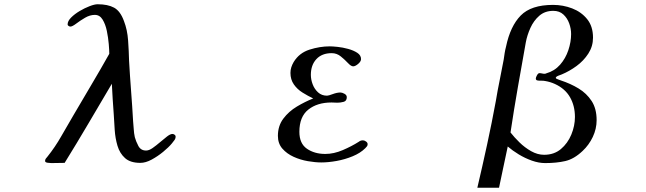

<svg xmlns="http://www.w3.org/2000/svg" viewBox="-20 -762 3040 903"><path d="M806 -120Q806 -110 800 -102.5Q794 -95 788 -87Q773 -69 747.5 -48Q722 -27 693.5 -11.5Q665 4 640 4Q593 4 568 -18.5Q543 -41 532.5 -76.5Q522 -112 519.5 -151Q517 -190 515 -224Q512 -260 510 -296Q508 -332 506 -368Q451 -275 396 -181.5Q341 -88 284 4Q268 4 252.5 4.5Q237 5 221 5Q217 5 204.5 3.5Q192 2 192 -5Q192 -11 195.5 -16Q199 -21 203 -25Q239 -70 268 -121Q297 -172 326 -221Q368 -293 410.5 -364.5Q453 -436 494 -509Q494 -525 491.5 -555Q489 -585 482.5 -616.5Q476 -648 462.5 -670Q449 -692 426 -692Q403 -692 380 -678.5Q357 -665 338.5 -651Q320 -637 311 -637Q307 -637 302.5 -640Q298 -643 298 -647Q298 -663 314.5 -679.5Q331 -696 354.5 -710Q378 -724 401.5 -733Q425 -742 439 -742Q487 -742 516.5 -726Q546 -710 563 -663Q579 -622 582.5 -571.5Q586 -521 587 -477Q591 -406 596.5 -334.5Q602 -263 606 -192Q608 -173 609 -154.5Q610 -136 614 -117Q619 -98 630.5 -76Q642 -54 667 -54Q681 -54 698 -66Q715 -78 732.5 -93Q750 -108 765.5 -120Q781 -132 791 -132Q796 -132 801 -128.5Q806 -125 806 -120Z M1709 -84Q1709 -78 1706 -74Q1703 -70 1698 -65Q1675 -42 1638.5 -27Q1602 -12 1563 -5Q1524 2 1491 2Q1463 2 1428 -4Q1393 -10 1361 -24.5Q1329 -39 1308 -63Q1287 -87 1287 -123Q1287 -170 1312.5 -204Q1338 -238 1376.5 -261Q1415 -284 1453 -299Q1428 -311 1403 -326.5Q1378 -342 1362 -365Q1346 -388 1346 -419Q1346 -433 1350 -445.5Q1354 -458 1361 -470Q1387 -513 1435.5 -528.5Q1484 -544 1531 -544Q1544 -544 1568 -541.5Q1592 -539 1617.5 -532Q1643 -525 1660.5 -513.5Q1678 -502 1678 -484Q1678 -473 1664.5 -461.5Q1651 -450 1641 -450Q1631 -450 1616.5 -465.5Q1602 -481 1583 -496.5Q1564 -512 1540 -512Q1494 -512 1468 -484Q1442 -456 1442 -410Q1442 -388 1450.5 -365.5Q1459 -343 1476 -327.5Q1493 -312 1518 -312Q1525 -312 1545 -319.5Q1565 -327 1581 -327Q1589 -327 1600 -321Q1611 -315 1611 -305Q1611 -287 1596 -283Q1581 -279 1567 -279Q1560 -279 1553 -279.5Q1546 -280 1539 -280Q1472 -280 1430 -246.5Q1388 -213 1388 -142Q1388 -87 1423.5 -62.5Q1459 -38 1510 -38Q1550 -38 1592 -56Q1634 -74 1667 -95Q1669 -97 1673 -99Q1679 -102 1687 -102Q1694 -102 1701.5 -96.5Q1709 -91 1709 -84Z M2684 -212Q2684 -264 2661 -304.5Q2638 -345 2590 -367Q2579 -372 2567.5 -375.5Q2556 -379 2544 -381Q2534 -383 2524.5 -382.5Q2515 -382 2506 -384Q2500 -386 2500 -393Q2500 -398 2505.5 -408Q2511 -418 2517 -418Q2523 -418 2529 -416.5Q2535 -415 2542 -415Q2545 -415 2549 -417Q2588 -428 2614 -457.5Q2640 -487 2653 -526Q2666 -565 2666 -602Q2666 -627 2657 -652Q2648 -677 2629.5 -694Q2611 -711 2582 -711Q2543 -711 2516.5 -688Q2490 -665 2474.5 -630.5Q2459 -596 2453 -563Q2434 -457 2415.5 -351.5Q2397 -246 2381 -139Q2398 -117 2423 -92.5Q2448 -68 2478 -51Q2508 -34 2539 -34Q2586 -34 2618 -61Q2650 -88 2667 -129Q2684 -170 2684 -212ZM2786 -197Q2786 -156 2768 -118Q2750 -80 2720 -52Q2680 -14 2638.5 -4.5Q2597 5 2544 5Q2514 5 2481.5 -6.5Q2449 -18 2419.5 -36Q2390 -54 2368 -73Q2358 -25 2347.5 23.5Q2337 72 2327 121H2225Q2249 19 2271 -82.5Q2293 -184 2312 -287Q2320 -336 2330 -384.5Q2340 -433 2349 -482Q2351 -497 2353.5 -512.5Q2356 -528 2360 -543Q2380 -639 2429 -689Q2478 -739 2581 -739Q2628 -739 2671 -722.5Q2714 -706 2741.5 -672Q2769 -638 2769 -585Q2769 -544 2747 -510Q2725 -476 2691.5 -451.5Q2658 -427 2622 -412Q2618 -411 2606 -406Q2594 -401 2594 -396Q2594 -392 2603.5 -389Q2613 -386 2617 -384Q2663 -369 2701 -346Q2739 -323 2762.5 -287Q2786 -251 2786 -197Z"/></svg>

Font: Kaisei Opti Medium
Style: Regular
Weight: 500
Designer: Font-Kai, 金井和夫
Foundry: KAZUO KANAI
Version: Version 5.003